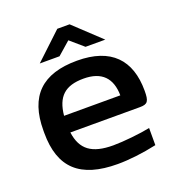

<svg xmlns="http://www.w3.org/2000/svg" viewBox="-126 -783 827 895"><g transform="rotate(-20 287.5 -335.5)"><path d="M541 -270C541 -422 461 -509 292 -509C119 -509 34 -427 34 -256V-244C34 -71 121 9 307 9C364 9 432 1 501 -14V-99C453 -89 368 -80 317 -80C211 -80 161 -117 149 -205H494C533 -205 541 -217 541 -270ZM125 -556H223L287 -612L352 -556H450L318 -680H257ZM148 -288C157 -380 200 -420 292 -420C383 -420 426 -373 427 -288Z"/></g></svg>

Font: LT Wave Medium
Style: Regular
Weight: 500
Designer: Daniel Lyons
Version: Version 2.5 (Glyphs App)